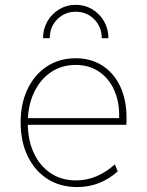

<svg xmlns="http://www.w3.org/2000/svg" viewBox="-20 -758 602 786"><path d="M295.9 7.8Q226.1 7.8 174.1 -25.6Q122.1 -59.1 93.3 -118.7Q64.5 -178.2 64.5 -256.8Q64.5 -334.5 93 -393.8Q121.6 -453.1 172.4 -486.3Q223.1 -519.5 290 -519.5Q352.5 -519.5 399.4 -489.3Q446.3 -459 472.2 -404.1Q498 -349.1 498 -275.4Q498 -273.4 498 -263.7Q498 -253.9 497.1 -247.1H87.9V-274.4H467.8Q469.7 -338.9 448 -387.9Q426.3 -437 385.5 -464.6Q344.7 -492.2 290 -492.2Q231.9 -492.2 187.7 -461.9Q143.6 -431.6 118.7 -378.2Q93.8 -324.7 93.8 -254.9Q93.8 -185.1 118.2 -132.1Q142.6 -79.1 187 -49.3Q231.4 -19.5 291 -19.5Q336.4 -19.5 376.2 -36.9Q416 -54.2 450.2 -85L461.9 -56.6Q427.7 -25.4 385.7 -8.8Q343.8 7.8 295.9 7.8ZM290 -738.3Q327.1 -738.3 357.4 -720.2Q387.7 -702.1 405.8 -671.1Q423.8 -640.1 423.8 -601.6H396.5Q396.5 -647.9 365.7 -679Q335 -710 290 -710Q245.6 -710 214.6 -679Q183.6 -647.9 183.6 -601.6H156.2Q156.2 -640.1 174.3 -671.1Q192.4 -702.1 222.7 -720.2Q252.9 -738.3 290 -738.3Z"/></svg>

Font: Reddit Mono ExtraLight
Style: Regular
Weight: 250
Monospace: yes
Designer: Stephen Hutchings
Foundry: Reddit
Version: Version 1.014